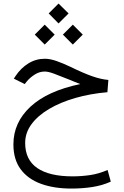

<svg xmlns="http://www.w3.org/2000/svg" viewBox="-20 -734 698 1084"><path d="M254.9 -658.2 310.5 -713.9 367.2 -658.2 310.5 -601.6ZM335 -538.6 391.1 -594.7 447.3 -538.6 391.1 -482.4ZM176.3 -538.6 232.4 -594.7 288.6 -538.6 232.4 -482.4ZM433.1 -259.3Q414.6 -266.6 403.6 -271Q392.6 -275.4 366.7 -286.1Q316.9 -306.2 284.7 -318.1Q252.4 -330.1 232.9 -330.1Q203.1 -330.1 177 -313.7Q150.9 -297.4 131.8 -274.9L119.6 -259.3L58.1 -290L68.4 -305.7Q98.1 -350.1 140.6 -376.2Q183.1 -402.3 233.4 -402.3Q262.7 -402.3 298.8 -389.6Q335 -377 378.4 -356.4Q451.2 -320.8 500.7 -303.5Q550.3 -286.1 591.8 -282.7L586.4 -213.4Q489.7 -205.1 405.5 -180.9Q321.3 -156.7 257.6 -119.1Q193.8 -81.5 158 -33Q122.1 15.6 122.1 73.2Q122.1 168 190.4 214.8Q258.8 261.7 389.6 261.7Q440.9 261.7 490.5 254.2Q540 246.6 587.4 225.6L605.5 291.5Q558.1 313 502 321.8Q445.8 330.6 382.8 330.6Q284.7 330.6 211.2 303.7Q137.7 276.9 96.7 221.7Q55.7 166.5 55.7 81.1Q55.7 -42 151.6 -131.3Q247.6 -220.7 433.1 -259.3Z"/></svg>

Font: Vazir Light FD
Style: Light-FD
Weight: 300
Designer: Saber Rastikerdar
Foundry: Saber Rastikerdar
Version: Version 30.1.0